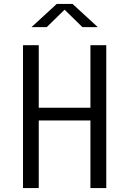

<svg xmlns="http://www.w3.org/2000/svg" viewBox="-20 -961 660 981"><path d="M442 0H523V-730H442V-410.5H178V-730H97.5V0H178V-345.5H442ZM141 -822.5H219L310 -911.5L401 -822.5H479.5L350.5 -941H270Z"/></svg>

Font: Monaspace Krypton Light
Style: Regular
Weight: 300
Designer: Riley Cran & the Lettermatic Team
Foundry: Lettermatic
Version: Version 1.101 (Monaspace Krypton)